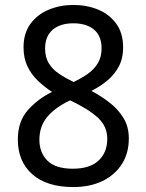

<svg xmlns="http://www.w3.org/2000/svg" viewBox="-20 -745 591 775"><path d="M276 10Q169 10 110.5 -41.5Q52 -93 52 -182Q52 -255 92.5 -300.5Q133 -346 190 -374Q158 -395 132 -420Q106 -445 90.5 -478Q75 -511 75 -554Q75 -611 103 -649Q131 -687 177 -706Q223 -725 276 -725Q331 -725 376.5 -706Q422 -687 449.5 -649Q477 -611 477 -553Q477 -510 460 -477.5Q443 -445 414.5 -421Q386 -397 349 -378Q387 -358 421.5 -331.5Q456 -305 478 -269.5Q500 -234 500 -186Q500 -126 471.5 -82Q443 -38 393 -14Q343 10 276 10ZM274 -64Q343 -64 378 -97Q413 -130 413 -185Q413 -235 375 -270Q337 -305 263 -340Q202 -311 170.5 -273Q139 -235 139 -181Q139 -129 171.5 -96.5Q204 -64 274 -64ZM277 -414Q309 -429 334.5 -447Q360 -465 375 -490Q390 -515 390 -550Q390 -600 359.5 -625.5Q329 -651 275 -651Q241 -651 215.5 -639.5Q190 -628 176 -605.5Q162 -583 162 -550Q162 -514 177 -489.5Q192 -465 218 -447.5Q244 -430 277 -414Z"/></svg>

Font: ltamil15
Style: Book
Weight: 400
Designer: Jelle Bosma - Monotype Design Team
Foundry: Monotype Imaging Inc.
Version: Version 2.003